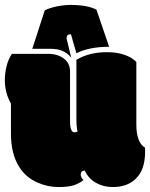

<svg xmlns="http://www.w3.org/2000/svg" viewBox="-26 -753 611 782"><path d="M264.2 -517.6Q237.3 -554.2 180.2 -554.2Q180.2 -554.2 105.5 -554.2L156.2 -710.4Q174.8 -720.7 204.8 -726.8Q234.9 -732.9 260.7 -732.9Q329.6 -732.9 366.7 -713.9L418.5 -562.5Q337.9 -562.5 285.2 -536.1Q277.8 -560.5 271.5 -583.7Q265.1 -606.9 264.2 -609.6Q263.2 -612.3 263.2 -613.3Q252.9 -613.3 249 -609.6Q245.1 -606 245.1 -596.2Q245.1 -593.8 264.2 -517.6ZM277.3 -213.9Q285.2 -213.9 290 -217.8Q285.2 -233.9 285.2 -268.1V-509.3Q336.9 -540.5 409.7 -540.5Q450.7 -540.5 481.7 -529.5Q512.7 -518.6 529.3 -500.5V-246.1Q529.3 -173.3 564.5 -151.4Q564.9 -148.9 564.9 -142.1V-133.3Q564.9 -62 527.3 -25.4Q493.2 8.8 433.1 8.8Q395.5 8.8 365 -8.3Q334.5 -25.4 319.3 -58.1Q302.7 -58.1 302.7 -42Q302.7 -30.8 314 -19.5Q298.3 -6.8 276.4 1Q254.4 8.8 211.7 8.8Q168.9 8.8 128.4 -8.8Q78.1 -30.3 51.3 -74.7Q18.6 -127.4 18.6 -208.5V-331.1Q-6.3 -374.5 -6.3 -426.8Q-6.3 -453.6 0.5 -482.4Q7.3 -511.2 22.5 -533.7H169.9Q208.5 -533.7 233.9 -514.6Q259.3 -495.6 259.3 -461.4V-260.3Q259.3 -213.9 277.3 -213.9Z"/></svg>

Font: Modak
Style: Regular
Weight: 400
Version: Version 1.036;PS Version 1.000;hotconv 1.0.79;makeotf.lib2.5